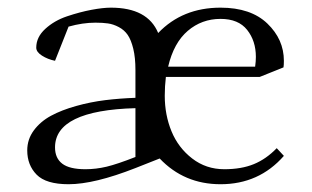

<svg xmlns="http://www.w3.org/2000/svg" viewBox="-20 -472 810 499"><path d="M50.8 -81.1Q50.8 -109.9 67.9 -133.1Q85 -156.2 112.5 -171.1Q140.1 -186 177.7 -196.5Q215.3 -207 253.2 -211.7Q291 -216.3 332 -217.8V-290Q332 -322.3 326.4 -345.2Q320.8 -368.2 312 -381.1Q303.2 -394 288.8 -401.6Q274.4 -409.2 260.7 -411.1Q247.1 -413.1 228 -413.1Q194.8 -413.1 158.2 -402.8L123 -314Q104 -317.9 89.1 -327.4Q74.2 -336.9 74.2 -348.1Q74.2 -375.5 97.7 -397Q121.1 -418.5 154.5 -429.7Q188 -440.9 217.8 -446.5Q247.6 -452.1 268.1 -452.1Q363.8 -452.1 391.1 -386.2Q454.1 -452.1 553.2 -452.1Q631.8 -452.1 674.8 -410.9Q717.8 -369.6 717.8 -314Q717.8 -302.7 716.8 -296.9L654.8 -272H411.1Q408.2 -247.6 408.2 -223.1Q408.2 -173.3 425.8 -130.6Q443.4 -87.9 479.5 -60.1Q515.6 -32.2 563 -32.2Q607.4 -32.2 639.6 -45.4Q671.9 -58.6 699.2 -86.9L717.8 -66.9Q653.3 6.8 553.2 6.8Q458.5 6.8 395 -60.1L332 -35.2Q225.1 6.8 158.2 6.8Q99.6 6.8 75.2 -18.1Q50.8 -43 50.8 -81.1ZM123 -88.9Q123 -61 141.8 -46.6Q160.6 -32.2 202.1 -32.2Q229.5 -32.2 257.1 -38.8Q284.7 -45.4 332 -64V-190.9Q123 -185.1 123 -88.9ZM417 -298.8H643.1Q645 -312.5 645 -324.2Q645 -365.7 622.3 -394.3Q599.6 -422.9 553.2 -422.9Q504.4 -422.9 468 -391.8Q431.6 -360.8 417 -298.8Z"/></svg>

Font: Dihjauti
Style: Regular
Weight: 400
Designer: T. Christopher White
Version: Version 3.0.0